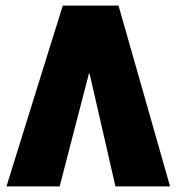

<svg xmlns="http://www.w3.org/2000/svg" viewBox="-20 -662 626 682"><path d="M390 0Q367 -101 344 -201Q321 -301 298 -401H296Q270 -301 244 -201Q218 -101 192 0H3Q53 -161 103 -321.5Q153 -482 203 -642H401Q447 -482 492.5 -321.5Q538 -161 584 0Z"/></svg>

Font: Noto Sans Syriac Western Black
Style: Regular
Weight: 900
Designer: Patrick Giasson and the Monotype Design Team
Foundry: Monotype Imaging Inc.
Version: Version 3.000; ttfautohint (v1.8.4.7-5d5b)